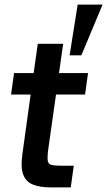

<svg xmlns="http://www.w3.org/2000/svg" viewBox="-20 -813 465 833"><path d="M200 0Q154 0 123.5 -12Q93 -24 81 -55Q69 -86 77 -144L113 -403H28L41 -496H126L144 -623H254L236 -496H362L349 -403H223L188 -156Q185 -127 187.5 -114Q190 -101 204 -97.5Q218 -94 246 -94H300L287 0ZM282 -573 317 -793H425L333 -573Z"/></svg>

Font: Host Grotesk Medium
Style: Italic
Weight: 500
Italic angle: -8°
Designer: Doğukan Karapınar based on Poppins by Indian Type Foundry, Jonny Pinhorn
Foundry: Element Type
Version: Version 1.001; ttfautohint (v1.8.4.7-5d5b)